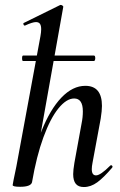

<svg xmlns="http://www.w3.org/2000/svg" viewBox="-20 -745 483 774"><path d="M69 -510Q69 -521 73 -521H359Q364 -521 364 -510Q364 -506 362.5 -502.5Q361 -499 359 -499H73Q69 -499 69 -510ZM31 1 35 -21Q45 -68 46 -74L143 -599Q146 -616 146 -627Q146 -642 141 -649Q136 -656 125 -656Q111 -656 81 -642H79Q76 -642 74.5 -647Q73 -652 77 -653L223 -725H225Q229 -725 232.5 -722Q236 -719 235 -717L109 -10Q104 8 61 8Q31 8 31 1ZM275 -43Q275 -59 280 -89L309 -248Q314 -272 314 -296Q314 -348 279 -348Q248 -348 215.5 -308Q183 -268 155 -191.5Q127 -115 109 -10L93 -11Q112 -128 147 -216Q182 -304 227.5 -351.5Q273 -399 324 -399Q391 -399 391 -318Q391 -299 386 -267L353 -89Q350 -74 350 -63Q350 -38 367 -38Q385 -38 424 -77Q426 -79 428 -79Q431 -79 433 -75.5Q435 -72 432 -69Q398 -29 372 -10Q346 9 318 9Q296 9 285.5 -4Q275 -17 275 -43Z"/></svg>

Font: Cormorant Infant SemiBold
Style: Italic
Weight: 600
Italic angle: -10°
Designer: Christian Thalmann (Catharsis Fonts)
Foundry: Catharsis Fonts
Version: Version 4.000